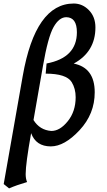

<svg xmlns="http://www.w3.org/2000/svg" viewBox="-40 -791 591 1063"><path d="M244.1 -65.9Q292 -65.9 335.4 -120.1Q378.9 -174.3 378.9 -252.9Q378.9 -300.3 356.9 -336.4Q327.6 -383.3 212.9 -383.3L217.8 -439.5Q385.7 -471.2 385.7 -612.3Q385.7 -694.8 327.1 -695.8Q287.6 -695.8 256.6 -641.1Q225.6 -586.4 197.8 -425.8L145.5 -126.5Q179.7 -70.8 244.1 -65.9ZM10.3 252 -19.5 228 85.9 -370.6Q156.2 -771.5 368.2 -771.5Q416.5 -771.5 452.4 -734.6Q488.3 -697.8 488.3 -639.2Q488.3 -504.4 368.2 -439Q484.4 -416 484.4 -279.8Q484.4 -160.2 400.6 -70.3Q316.9 19.5 241.2 19.5Q159.2 19.5 132.3 -53.7Q102.1 115.7 102.1 172.4Q102.1 198.7 109.9 216.8Q50.3 234.4 10.3 252Z"/></svg>

Font: Kelvinch
Style: Bold Italic
Weight: 700
Italic angle: -10°
Designer: Paul James Miller
Foundry: High-Logic / Made with FontCreator
Version: Version 3.30 September 23, 2016